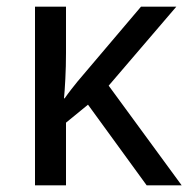

<svg xmlns="http://www.w3.org/2000/svg" viewBox="-20 -556 574 576"><path d="M509 -536 306 -299 525 0H420L244 -242L178 -188V0H85V-536H178V-397Q178 -357 176 -319Q174 -281 172 -261H174Q183 -274 193.5 -287.5Q204 -301 213 -312L403 -536Z"/></svg>

Font: Noto IKEA Simplified Chinese
Style: Regular
Weight: 400
Designer: Monotype Design Team
Foundry: Monotype Imaging Inc.
Version: Version 1.100